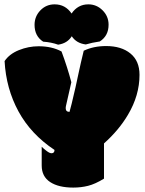

<svg xmlns="http://www.w3.org/2000/svg" viewBox="-20 -850 662 879"><path d="M215.8 -148.4Q207 -148.4 193.4 -158.9Q179.7 -169.4 170.9 -178.2V-92.3Q170.9 -42 209.5 -16.6Q248 8.8 315.4 8.8Q351.1 8.8 383.3 0.7Q415.5 -7.3 456.1 -32.2V-193.4Q524.4 -254.4 565.9 -324.7Q618.7 -413.6 618.7 -507.3Q618.7 -571.3 577.1 -605.2Q535.6 -639.2 465.8 -639.2Q408.2 -639.2 363.3 -617.7Q349.1 -559.6 340.1 -516.8Q331.1 -474.1 325.7 -450.2Q304.2 -356.4 298.3 -337.9Q280.8 -337.9 280.8 -354.5Q280.8 -360.8 282.7 -368.2L306.6 -473.6Q289.1 -540.5 261.7 -614.3Q217.8 -638.2 156.7 -638.2Q110.4 -638.2 66.7 -620.6Q22.9 -603 1 -570.3Q7.8 -444.3 64.7 -339.8Q121.6 -235.4 229.5 -163.6Q229.5 -148.4 215.8 -148.4ZM138.2 -736.3Q138.2 -684.6 177.7 -659.2Q214.8 -656.7 246.1 -645.5Q288.1 -651.4 308.6 -684.1Q329.6 -651.9 372.6 -646.5Q400.4 -654.8 437 -660.2Q477.1 -686 477.1 -736.8Q477.1 -775.4 449.7 -802.7Q422.4 -830.1 384.3 -830.1Q336.4 -830.1 307.6 -788.1Q279.3 -830.1 230 -830.1Q191.4 -830.1 164.8 -802.5Q138.2 -774.9 138.2 -736.3Z"/></svg>

Font: Friends & Family
Style: Regular
Weight: 400
Designer: Sarang Kulkarni, Maithili Shingre, Noopur Datye
Foundry: Ek Type
Version: Version 1.000;hotconv 1.0.117;makeotfexe 2.5.65602